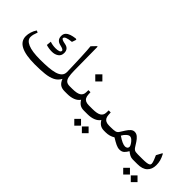

<svg xmlns="http://www.w3.org/2000/svg" viewBox="-4 -1167 1950 1950"><g transform="rotate(45 971.0 -192.0)"><path d="M632.2 -214.5 628.5 -548.2Q628.5 -559.6 624.5 -559.6Q623 -559.6 620.8 -557.8Q618.6 -555.9 615.3 -552.6L574.3 -509.7Q576.8 -493.2 579.2 -455.3Q581.6 -417.3 583.6 -370Q585.6 -322.7 587.3 -277Q588.9 -231.4 589.8 -198Q590.8 -164.6 590.8 -155.5Q590.8 -122.1 570 -101.6Q549.3 -81 511.4 -70.2Q473.4 -59.4 421.3 -55.6Q369.3 -51.7 306.2 -51.7Q191.8 -51.7 134 -76.6Q76.3 -101.6 76.3 -145.9Q76.3 -163.2 81.4 -183.4Q86.5 -203.5 96.4 -228.8L74.8 -237.3Q55.7 -209 46.2 -177.5Q36.7 -145.9 36.7 -118.8Q36.7 -48 104 -13.6Q171.3 20.9 304.7 20.9Q384.3 20.9 444.1 14.5Q503.9 8.1 544.6 -12.3Q585.3 -32.6 606.9 -74.1Q623 -34.1 647 -17.1Q671.1 0 711 0H723.5Q730.8 0 732.5 -8.8Q734.1 -17.6 734.1 -34.8V-37.4Q734.1 -55.4 732.5 -64.2Q730.8 -73 723.5 -73H711Q678.8 -73 661.9 -87.8Q645 -102.7 639 -134Q632.9 -165.4 632.2 -214.5ZM407.4 -459.1Q376.6 -455.4 349.7 -446.5Q322.7 -437.5 306 -420.2Q289.3 -403 289.3 -373.7Q289.3 -313.5 352 -300.3Q402.6 -289.3 402.6 -272.5Q402.6 -257.4 384.5 -250.6Q366.3 -243.9 337 -243.9Q316.1 -243.9 296.1 -247.2Q276.1 -250.5 256.7 -257.4L251.6 -205.7Q270.6 -199.5 291.7 -196.2Q312.8 -192.9 336.3 -192.9Q376.2 -192.9 405.4 -212.9Q434.5 -232.9 434.5 -273.2Q434.5 -332.6 374 -343.2Q317.6 -353.1 317.6 -370Q317.6 -385 340.9 -394.2Q364.1 -403.4 409.6 -407.8L423.2 -446.6Q424.3 -449.9 424.3 -452.1Q424.3 -459.5 413.3 -459.5Q409.6 -459.5 407.4 -459.1Z M719.5 -73Q708.1 -73 705.5 -64.2Q703 -55.4 703 -38.1V-34.5Q703 -17.6 705.4 -8.8Q707.7 0 719.5 0H749.2Q797.6 0 834.4 -14.5Q871.3 -29 891.1 -57.9Q908 -29 930.7 -14.5Q953.4 0 987.5 0H995.6Q1002.9 0 1004.8 -8.8Q1006.6 -17.6 1006.6 -34.8V-37.4Q1006.6 -55.4 1004.8 -64.2Q1002.9 -73 995.6 -73H987.5Q959.7 -73 942.1 -81.2Q924.5 -89.5 915.8 -105.8Q907.2 -122.1 905.8 -146.3L903.9 -179.7H874.6L873.5 -145.2Q872.4 -109.3 843.8 -91.1Q815.2 -73 747.7 -73ZM861.4 -393.5 810.4 -342.1 861.4 -291.2 912.4 -342.1Z M979.5 128.3 1027.9 176.8 1076.3 128.3 1027.9 79.9ZM1088.4 128.3 1136.8 176.8 1185.2 128.3 1136.8 79.9ZM991.9 -73Q980.6 -73 978 -64.2Q975.4 -55.4 975.4 -38.1V-34.5Q975.4 -17.6 977.8 -8.8Q980.2 0 991.9 0H1040Q1088.4 0 1125.2 -14.5Q1162.1 -29 1181.9 -57.9Q1198.8 -29 1221.5 -14.5Q1244.2 0 1278.3 0H1286.4Q1293.7 0 1295.6 -8.8Q1297.4 -17.6 1297.4 -34.8V-37.4Q1297.4 -55.4 1295.6 -64.2Q1293.7 -73 1286.4 -73H1278.3Q1250.5 -73 1232.9 -81.2Q1215.3 -89.5 1206.6 -105.8Q1198 -122.1 1196.6 -146.3L1194.7 -179.7H1165.4L1164.3 -145.2Q1163.2 -109.3 1134.6 -91.1Q1106 -73 1038.5 -73Z M1282.7 -73Q1271.4 -73 1268.8 -64.2Q1266.2 -55.4 1266.2 -38.1V-34.5Q1266.2 -17.6 1268.6 -8.8Q1271 0 1282.7 0H1301.1Q1356.4 0 1400.8 -27.9Q1442.2 -2.2 1470.8 11.4Q1499.4 24.9 1524.4 24.9Q1557 24.9 1575.7 6.8Q1594.4 -11.4 1608 -36.7Q1630.7 -18.7 1649.6 -9.4Q1668.5 0 1690.9 0H1698.2Q1705.5 0 1707.4 -8.8Q1709.2 -17.6 1709.2 -34.8V-37.4Q1709.2 -55.4 1707.4 -64.2Q1705.5 -73 1698.2 -73H1690.5Q1656.8 -73 1643.4 -80.7Q1630 -88.4 1620.1 -104.5Q1605.8 -127.6 1589.3 -152.9Q1572.8 -178.2 1552.3 -195.8Q1531.7 -213.4 1505.7 -213.4Q1483.3 -213.4 1464.6 -196.2Q1445.9 -179 1429.6 -153.1Q1413.3 -127.2 1397.1 -101.9Q1384.7 -82.5 1362.7 -77.7Q1340.7 -73 1300 -73ZM1541.6 -37.4Q1504.6 -37.4 1434.2 -85.8Q1447 -110.7 1467.4 -129.1Q1487.7 -147.4 1503.5 -147.4Q1520.7 -147.4 1537.6 -131.8Q1554.5 -116.2 1565.8 -97.4Q1577.2 -78.5 1577.2 -68.6Q1577.2 -53.9 1566.6 -45.7Q1555.9 -37.4 1541.6 -37.4Z M1694.5 -73Q1683.2 -73 1680.6 -64.2Q1678 -55.4 1678 -38.1V-34.5Q1678 -17.6 1680.4 -8.8Q1682.8 0 1694.5 0H1755.8Q1829.1 0.7 1865.2 -34.3Q1901.4 -69.3 1901.4 -128Q1901.4 -161.7 1893.7 -190.7Q1886 -219.7 1867.3 -254.9Q1865.4 -258.9 1862.5 -258.9Q1859.9 -258.9 1855.9 -252.3L1826.2 -197.3Q1835.7 -177.5 1846.7 -149.1Q1857.7 -120.6 1857.7 -104.5Q1857.7 -92.4 1846.9 -85.6Q1836.1 -78.8 1813.3 -75.9Q1790.6 -73 1754.7 -73ZM1682.1 128.3 1730.5 176.8 1778.9 128.3 1730.5 79.9ZM1791 128.3 1839.4 176.8 1887.8 128.3 1839.4 79.9Z"/></g></svg>

Font: Parastoo
Style: Regular
Weight: 400
Foundry: Saber Rastikerdar (saber.rastikerdar@gmail.com)
Version: Version 3.000